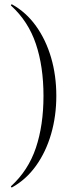

<svg xmlns="http://www.w3.org/2000/svg" viewBox="-20 -745 349 883"><path d="M239 -304Q239 -211 215 -128.5Q191 -46 145.5 17.5Q100 81 35 117Q34 118 31.5 115.5Q29 113 31 111Q110 39 145 -65Q180 -169 180 -304Q180 -439 145 -543Q110 -647 31 -719Q29 -721 31.5 -723.5Q34 -726 35 -725Q100 -689 145.5 -625.5Q191 -562 215 -480Q239 -398 239 -304Z"/></svg>

Font: Cormorant Infant Light
Style: Regular
Weight: 300
Designer: Christian Thalmann (Catharsis Fonts)
Foundry: Catharsis Fonts
Version: Version 4.001